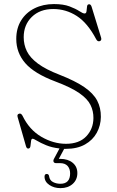

<svg xmlns="http://www.w3.org/2000/svg" viewBox="-20 -734 592 968"><path d="M311.5 16.5Q307.5 16.5 303.5 16.5L276.5 67H284Q322.5 67 346.2 86.5Q370 106 370 138.5Q370 172.5 346.2 193.5Q322.5 214.5 285 214.5Q252.5 214.5 228.8 198.5Q205 182.5 204.5 157Q204.5 143.5 215 143Q226 143 227.5 154.5Q230.5 175.5 247.5 184Q264.5 192.5 284.5 192.5Q333.5 192.5 333.5 140Q333.5 117 320.8 102.8Q308 88.5 283 88.5H263Q253 88.5 250.2 81.8Q247.5 75 252 67L280 14.5Q241 10 212.8 -1.8Q184.5 -13.5 167.2 -24Q150 -34.5 144.5 -34.5Q137.5 -34.5 136.5 -22Q135.5 -9.5 133.5 2.8Q131.5 15 122 15Q114 15 110.5 1.5L69 -143.5Q64.5 -158 77 -161Q86.5 -163.5 93.5 -150.5Q127.5 -80 188.2 -44.5Q249 -9 312.5 -9Q379 -9 414.8 -46.5Q450.5 -84 451 -138.5Q451.5 -174 436.2 -205Q421 -236 379.5 -264.8Q338 -293.5 259.5 -323Q153 -363 107.5 -415.5Q62 -468 62 -537.5Q62 -591.5 86.5 -631Q111 -670.5 154 -692Q197 -713.5 252 -713.5Q299.5 -713.5 330.5 -701.8Q361.5 -690 379.8 -678Q398 -666 406.5 -666Q415 -666 416.2 -677.5Q417.5 -689 418.8 -700.8Q420 -712.5 429.5 -712.5Q438 -712.5 442 -699.5L489.5 -545Q494 -530.5 483 -526.5Q472 -523 465 -536Q421.5 -618.5 367 -653.5Q312.5 -688.5 248.5 -688.5Q181 -688.5 140.2 -648.5Q99.5 -608.5 99.5 -546.5Q99.5 -508.5 115.5 -475.8Q131.5 -443 171 -413.5Q210.5 -384 280.5 -357Q359.5 -326 405 -294.8Q450.5 -263.5 469.8 -227Q489 -190.5 488.5 -144.5Q488 -101.5 468 -64.8Q448 -28 408.8 -5.8Q369.5 16.5 311.5 16.5Z"/></svg>

Font: Fraunces 9pt Soft Thin
Style: Regular
Weight: 100
Version: Version 1.000;[b76b70a41]